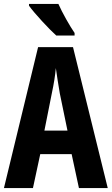

<svg xmlns="http://www.w3.org/2000/svg" viewBox="-20 -953 566 973"><path d="M276 -933H127V-924C153 -887 230 -804 265 -773H358V-786C336 -817 294 -891 276 -933ZM380 0H526L350 -714H173L0 0H147L184 -172H343ZM283 -480 322 -291H205L243 -482C253 -528 260 -573 263 -608C268 -572 275 -527 283 -480Z"/></svg>

Font: Noto Sans Armenian ExtraCondensed
Style: Regular
Weight: 400
Width: 2
Designer: Monotype Design Team
Foundry: Monotype Imaging Inc.
Version: Version 2.008